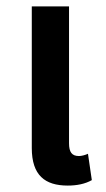

<svg xmlns="http://www.w3.org/2000/svg" viewBox="-20 -568 329 598"><path d="M191 10C219 10 245 5 266 -7L254 -89C245 -85 234 -82 226 -82C204 -82 195 -94 195 -122V-548H79V-107C79 -22 120 10 191 10Z"/></svg>

Font: Noto Sans Thai Cond SemBd
Style: Regular
Weight: 600
Width: 3
Designer: Monotype Design Team
Foundry: Monotype Imaging Inc.
Version: Version 2.002